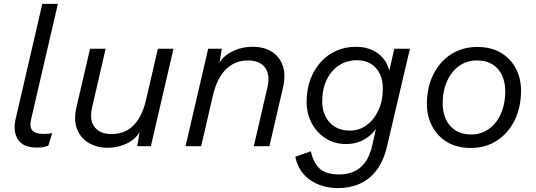

<svg xmlns="http://www.w3.org/2000/svg" viewBox="-20 -750 2749 985"><path d="M168 7Q99 7 72 -34.5Q45 -76 61 -143L197 -730H277L140 -140Q130 -99 146 -81Q162 -63 201 -63Q216 -63 227 -64Q238 -65 248 -67L228 -3Q212 3 199 5Q186 7 168 7Z M531 8Q477 8 435.5 -16.5Q394 -41 375.5 -87.5Q357 -134 372 -199L442 -500H522L453 -201Q437 -134 465.5 -98Q494 -62 552 -62Q598 -62 633 -82Q668 -102 692 -141Q716 -180 729 -237L790 -500H870L754 0H684L703 -112L713 -107Q693 -49 643 -20.5Q593 8 531 8Z M932 0 1048 -500H1118L1099 -388L1089 -393Q1109 -452 1162 -481Q1215 -510 1276 -510Q1334 -510 1374 -485Q1414 -460 1430.5 -413.5Q1447 -367 1432 -301L1362 0H1282L1352 -302Q1367 -367 1339.5 -403.5Q1312 -440 1253 -440Q1207 -440 1171.5 -419.5Q1136 -399 1111.5 -360Q1087 -321 1073 -263L1012 0Z M1714 215Q1671 215 1633.5 203.5Q1596 192 1567.5 171Q1539 150 1520.5 120.5Q1502 91 1495 54L1575 26Q1586 82 1618.5 113.5Q1651 145 1720 145Q1758 145 1792 131.5Q1826 118 1852 84.5Q1878 51 1891 -10L1916 -123L1929 -135Q1914 -80 1866 -45.5Q1818 -11 1755 -11Q1697 -11 1651 -40Q1605 -69 1579 -118.5Q1553 -168 1553 -227Q1553 -290 1572 -341.5Q1591 -393 1625 -431Q1659 -469 1705.5 -489.5Q1752 -510 1806 -510Q1857 -510 1895.5 -490.5Q1934 -471 1957 -435.5Q1980 -400 1982 -352L1967 -344L2003 -500H2083L1966 -1Q1948 76 1911.5 123.5Q1875 171 1825 193Q1775 215 1714 215ZM1776 -80Q1823 -80 1861 -108Q1899 -136 1921.5 -184.5Q1944 -233 1944 -295Q1944 -340 1928 -372.5Q1912 -405 1882 -423Q1852 -441 1811 -441Q1759 -441 1719 -414.5Q1679 -388 1656 -340.5Q1633 -293 1633 -229Q1633 -164 1671 -122Q1709 -80 1776 -80Z M2396 9Q2324 9 2273.5 -21.5Q2223 -52 2196.5 -103.5Q2170 -155 2170 -216Q2170 -302 2203 -368Q2236 -434 2294 -471.5Q2352 -509 2428 -509Q2501 -509 2551 -478.5Q2601 -448 2627 -397.5Q2653 -347 2653 -285Q2653 -200 2620.5 -133.5Q2588 -67 2530 -29Q2472 9 2396 9ZM2399 -60Q2435 -60 2466.5 -75.5Q2498 -91 2522 -120.5Q2546 -150 2559 -191Q2572 -232 2572 -282Q2572 -326 2556.5 -361.5Q2541 -397 2508.5 -418.5Q2476 -440 2425 -440Q2389 -440 2357 -424.5Q2325 -409 2301.5 -380Q2278 -351 2264.5 -310Q2251 -269 2251 -219Q2251 -176 2267 -139.5Q2283 -103 2316 -81.5Q2349 -60 2399 -60Z"/></svg>

Font: Work Sans
Style: Italic
Weight: 400
Italic angle: -13°
Designer: Wei Huang
Foundry: Wei Huang
Version: Version 2.012